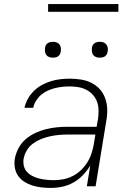

<svg xmlns="http://www.w3.org/2000/svg" viewBox="-20 -914 640 942"><path d="M230 8Q207 8 184 5.5Q161 3 140 -3.5Q119 -10 100.5 -21.5Q82 -33 69.5 -50.5Q57 -68 53 -90.5Q49 -113 53 -137Q58 -163 71.5 -188Q85 -213 106.5 -231.5Q128 -250 154 -262Q180 -274 206.5 -280.5Q233 -287 259.5 -289.5Q286 -292 312 -292H454L461 -331Q464 -352 463.5 -374Q463 -396 456 -415Q449 -434 435.5 -449Q422 -464 403.5 -473.5Q385 -483 364 -486.5Q343 -490 321 -490Q303 -490 285 -488Q267 -486 249 -481.5Q231 -477 213.5 -469Q196 -461 181.5 -448.5Q167 -436 156.5 -419Q146 -402 143 -385H100Q105 -408 117 -429.5Q129 -451 147 -468.5Q165 -486 186.5 -497.5Q208 -509 231 -516Q254 -523 277.5 -525.5Q301 -528 324 -528Q351 -528 378.5 -523.5Q406 -519 429.5 -507Q453 -495 470 -476Q487 -457 496 -432Q505 -407 506 -379.5Q507 -352 502 -324L449 0H406L423 -102Q408 -77 387 -55Q366 -33 340 -18.5Q314 -4 286 2Q258 8 230 8ZM244 -30Q267 -30 290.5 -34.5Q314 -39 336 -50Q358 -61 376 -78Q394 -95 407.5 -116Q421 -137 428.5 -160Q436 -183 440 -205L448 -254H313Q291 -254 269.5 -252Q248 -250 226.5 -245.5Q205 -241 183.5 -232.5Q162 -224 143 -210.5Q124 -197 112 -177Q100 -157 96 -136Q93 -117 97 -100Q101 -83 112.5 -70.5Q124 -58 140 -50Q156 -42 172.5 -38Q189 -34 207.5 -32Q226 -30 244 -30ZM470 -631Q460 -631 451.5 -634Q443 -637 437.5 -644Q432 -651 431 -660.5Q430 -670 431 -680Q432 -686 435 -692Q438 -698 444 -702Q450 -706 456.5 -707.5Q463 -709 469 -709Q479 -709 487.5 -706Q496 -703 501.5 -696Q507 -689 508.5 -679.5Q510 -670 508 -660Q507 -654 504 -648Q501 -642 495.5 -638Q490 -634 483 -632.5Q476 -631 470 -631ZM240 -631Q230 -631 221.5 -634Q213 -637 207.5 -644Q202 -651 201 -660.5Q200 -670 201 -680Q202 -686 205 -692Q208 -698 214 -702Q220 -706 226.5 -707.5Q233 -709 239 -709Q249 -709 257.5 -706Q266 -703 271.5 -696Q277 -689 278.5 -679.5Q280 -670 278 -660Q277 -654 274 -648Q271 -642 265.5 -638Q260 -634 253 -632.5Q246 -631 240 -631ZM216 -856V-894H561V-856Z"/></svg>

Font: Iosevka Aile XLt Obl
Style: Regular
Weight: 200
Italic angle: -9°
Designer: Belleve Invis
Foundry: Belleve Invis
Version: Version 31.1.0; ttfautohint (v1.8.4)